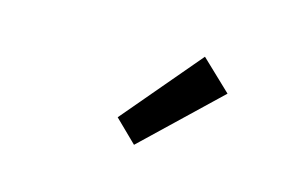

<svg xmlns="http://www.w3.org/2000/svg" viewBox="-42 -851 611 386"><g transform="rotate(15 263.0 -658.0)"><path d="M254 -554 208 -599 346 -762 409 -702Z"/></g></svg>

Font: Narnoor
Style: Regular
Weight: 400
Designer: S. Sridhar Murthy
Foundry: SIL International
Version: Version 3.000